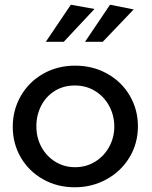

<svg xmlns="http://www.w3.org/2000/svg" viewBox="-20 -782 642 813"><path d="M564 -247Q564 -318 529.5 -377Q495 -436 434 -470Q373 -504 298 -504Q223 -504 162.5 -469.5Q102 -435 68 -375.5Q34 -316 34 -245Q34 -174 68 -115.5Q102 -57 162 -23Q222 11 297 11Q370 11 431.5 -23Q493 -57 528.5 -116Q564 -175 564 -247ZM464 -246Q464 -200 442.5 -160.5Q421 -121 383 -97.5Q345 -74 298 -74Q252 -74 214.5 -97Q177 -120 155.5 -159.5Q134 -199 134 -247Q134 -295 154.5 -334.5Q175 -374 212 -397Q249 -420 297 -420Q345 -420 383 -396.5Q421 -373 442.5 -333Q464 -293 464 -246ZM380 -744 280 -762 174 -605H250ZM546 -742 446 -762 340 -605H415Z"/></svg>

Font: Geom
Style: Regular
Weight: 400
Version: Version 1.102